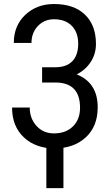

<svg xmlns="http://www.w3.org/2000/svg" viewBox="-20 -741 558 971"><path d="M375.5 -520Q375.5 -577.1 343 -610.4Q310.5 -643.6 252.9 -643.6Q204.1 -643.6 171.6 -609.4Q139.2 -575.2 139.2 -523.9H49.8Q49.8 -611.3 107.9 -666Q166 -720.7 252.9 -720.7Q354 -720.7 409.7 -667Q465.3 -613.3 465.3 -518.6Q465.3 -469.2 439.5 -428.7Q413.6 -388.2 368.2 -364.7Q474.1 -322.3 474.1 -198.2Q474.1 -101.6 413.3 -45.9Q352.5 9.8 252.9 9.8Q210 9.8 170.2 -4.2Q130.4 -18.1 100.6 -46.4Q41 -102.5 41 -197.3H130.4Q130.4 -141.6 164.8 -104Q199.2 -66.4 252.9 -66.4Q313 -66.4 348.9 -101.8Q384.8 -137.2 384.8 -196.3Q384.8 -320.3 266.1 -323.7H192.9V-400.9H259.8Q316.4 -400.9 345.9 -431.6Q375.5 -462.4 375.5 -520ZM300.8 210.4H214.4V-39.6H300.8Z"/></svg>

Font: MAUL Condensed
Style: Condensed Regular
Weight: 400
Designer: MAUL
Version: Version 1.0; 2020; ttfautohint (v1.8.3)